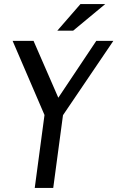

<svg xmlns="http://www.w3.org/2000/svg" viewBox="-20 -925 578 945"><path d="M145 -724 267 -444 454 -724H538L290 -358L242 0H151L199 -359L42 -724ZM376 -905H498L340 -774H262Z"/></svg>

Font: Rosario Light
Style: Italic
Weight: 300
Italic angle: -8.05°
Designer: Hector Gatti
Foundry: Omnibus Type
Version: Version 1.101; ttfautohint (v1.8.1.43-b0c9)